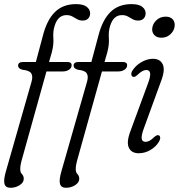

<svg xmlns="http://www.w3.org/2000/svg" viewBox="-31 -737 870 934"><path d="M57 -417.5Q57 -435.5 81.5 -435.5H143.5L177 -561Q196.5 -639 235.8 -678Q275 -717 338.5 -717Q374.5 -717 391 -703.8Q407.5 -690.5 407.5 -672.5Q407.5 -657 398 -647Q388.5 -637 371 -637Q356 -637 344.5 -643.5Q333 -650 321 -656.8Q309 -663.5 292.5 -663.5Q251.5 -663.5 235.5 -613.5Q226 -586 228.5 -553Q231 -520 221 -482.5L207.5 -435.5H296Q317.5 -435.5 317.5 -420Q317.5 -406.5 305 -398Q292.5 -389.5 275 -389.5H195L73.5 46Q67.5 66.5 67.5 87Q67.5 102 76 110.2Q84.5 118.5 84.5 133Q84.5 151 64.5 163.8Q44.5 176.5 20 176.5Q-3.5 176.5 -9 158Q-14.5 139.5 -3 99L122.5 -340Q130 -366.5 120.8 -380.5Q111.5 -394.5 79 -397.5Q57 -403 57 -417.5ZM327 -417.5Q327 -435.5 351.5 -435.5H413.5L447 -561Q466.5 -639 505.8 -678Q545 -717 608.5 -717Q644.5 -717 661 -703.8Q677.5 -690.5 677.5 -672.5Q677.5 -657 668 -647Q658.5 -637 641 -637Q626 -637 614.5 -643.5Q603 -650 591 -656.8Q579 -663.5 562.5 -663.5Q521.5 -663.5 505.5 -613.5Q496 -586 498.5 -553Q501 -520 491 -482.5L477.5 -435.5H566Q587.5 -435.5 587.5 -420Q587.5 -406.5 575 -398Q562.5 -389.5 545 -389.5H465L343.5 46Q337.5 66.5 337.5 87Q337.5 102 346 110.2Q354.5 118.5 354.5 133Q354.5 151 334.5 163.8Q314.5 176.5 290 176.5Q266.5 176.5 261 158Q255.5 139.5 267 99L392.5 -340Q400 -366.5 390.8 -380.5Q381.5 -394.5 349 -397.5Q327 -403 327 -417.5ZM754 -553.5Q732 -553.5 719.8 -566.5Q707.5 -579.5 709.5 -599.5Q712 -621.5 730 -638.8Q748 -656 775.5 -656Q797.5 -656 809.2 -643Q821 -630 818.5 -609.5Q816.5 -588 798.5 -570.8Q780.5 -553.5 754 -553.5ZM669.5 -114.5Q656 -78.5 658.2 -62.8Q660.5 -47 677 -47Q686 -47 696.2 -52.2Q706.5 -57.5 719.5 -70.5Q734 -83 742 -78.5Q747.5 -76 748.2 -67.5Q749 -59 742.5 -48Q728 -23.5 701 -7.5Q674 8.5 644 8.5Q608.5 8.5 595.8 -18.5Q583 -45.5 604 -100.5L687.5 -327.5Q701.5 -363.5 699.5 -380Q697.5 -396.5 680.5 -396.5Q662 -396.5 637 -372Q631 -366.5 625.5 -364Q620 -361.5 614.5 -364Q608.5 -367 607.8 -375.5Q607 -384 613.5 -394Q629 -418.5 657 -434.8Q685 -451 713 -451Q748 -451 760.8 -423.8Q773.5 -396.5 752 -341Z"/></svg>

Font: Fraunces 72pt S100 Light
Style: Italic
Weight: 300
Italic angle: -16°
Version: Version 1.000; ttfautohint (v1.8.3)